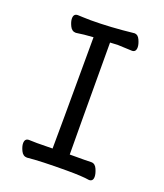

<svg xmlns="http://www.w3.org/2000/svg" viewBox="-133 -795 767 897"><g transform="rotate(20 250.0 -347.0)"><path d="M107 12Q87 12 77 -9Q67 -30 67 -45Q67 -69 88 -69L128 -68L205 -69Q206 -107 207 -623Q159 -620 122 -614Q102 -614 92 -635Q82 -656 82 -671Q82 -695 103 -695Q110 -695 128.5 -694Q147 -693 167 -693Q264 -693 381 -706Q398 -706 407.5 -685Q417 -664 417 -649Q417 -625 397 -625Q340 -628 325 -628L288 -626Q289 -152 290 -70Q384 -70 397 -71Q416 -71 425.5 -49Q435 -27 435 -12Q435 11 415 11Q380 5 304 5Q172 5 107 12Z"/></g></svg>

Font: LXGW WenKai Mono TC
Style: Bold
Weight: 700
Designer: LXGW / Fontworks Inc.
Foundry: LXGW / Fontworks Inc.
Version: Version 1.330